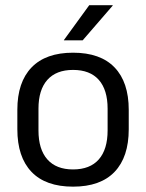

<svg xmlns="http://www.w3.org/2000/svg" viewBox="-20 -703 560 736"><path d="M260 12.5Q155 12.5 100.8 -44.2Q46.5 -101 46.5 -207.5V-282Q46.5 -388 101 -444.5Q155.5 -501 260 -501Q365 -501 419.2 -444.5Q473.5 -388 473.5 -282V-207.5Q473.5 -101 419.2 -44.2Q365 12.5 260 12.5ZM260 -53.5Q325 -53.5 358.8 -92Q392.5 -130.5 392.5 -203V-286.5Q392.5 -358.5 358.8 -396.8Q325 -435 260 -435Q195.5 -435 161.5 -396.8Q127.5 -358.5 127.5 -286.5V-203Q127.5 -130.5 161.5 -92Q195.5 -53.5 260 -53.5ZM322 -683H412V-681.5L297 -548.5H225V-549.5Z"/></svg>

Font: Anek Gujarati
Style: Regular
Weight: 400
Designer: Mrunmayee Ghaisas (Gujarati), Yesha Goshar (Latin)
Foundry: Ek Type
Version: Version 1.003